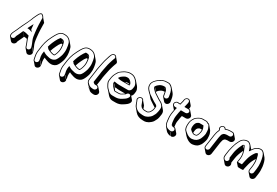

<svg xmlns="http://www.w3.org/2000/svg" viewBox="86 -2065 5321 3683"><g transform="rotate(30 2746.5 -224.0)"><path d="M207 50 209 32C226 -4 254 -57 274 -106L214 -177L215 -179L275 -108H290C308 -108 325 -106 342 -100C351 -73 367 -44 376 -15C380 -3 390 20 392 32L396 42C399 50 401 57 406 63L466 134C502 176 588 132 573 70L512 -1L510 -11L570 60C568 51 565 40 561 29C551 4 547 -12 535 -38C507 -98 502 -125 491 -219C477 -338 476 -434 475 -531L414 -602L407 -613C398 -632 384 -646 366 -658C332 -680 297 -632 286 -606C272 -573 251 -542 239 -508L231 -485C224 -465 221 -462 211 -436C186 -373 136 -290 109 -222C92 -180 88 -174 73 -140C64 -119 34 -68 30 -42L27 -21C25 -5 29 8 39 20L99 91C109 103 123 109 139 109C171 109 202 82 207 50ZM42 -21 45 -42C48 -65 78 -117 86 -136C101 -170 107 -178 123 -219C135 -249 183 -344 195 -369C210 -401 232 -448 245 -482L253 -504C265 -537 286 -569 300 -601C307 -618 334 -660 357 -645C374 -634 386 -621 394 -605L399 -596C400 -502 402 -402 416 -286C425 -210 430 -177 446 -134C452 -119 469 -84 474 -67C480 -49 491 -25 495 -6L497 5C504 32 483 55 464 62C435 73 415 54 411 36L407 26C399 3 391 -24 381 -45C360 -91 348 -130 339 -171C310 -177 269 -194 232 -194H208L200 -182C180 -132 152 -78 134 -41L131 -21C128 3 104 23 80 23C56 23 39 3 42 -21ZM268 -282C281 -282 292 -280 302 -277L360 -257L323 -299C322 -317 321 -338 317 -366L312 -410L289 -367C282 -354 275 -340 268 -326L247 -282Z M1103 28C1117 4 1131 -14 1141 -46C1154 -87 1161 -90 1168 -141L1172 -177C1174 -192 1175 -206 1174 -219C1170 -261 1170 -291 1160 -328C1151 -363 1148 -384 1123 -413L1063 -484C1032 -520 989 -542 933 -542H918C883 -542 852 -531 826 -508C790 -477 746 -401 694 -282C681 -252 660 -181 652 -128L633 8C630 30 633 46 633 69C633 93 647 138 649 160L651 170C653 186 661 198 673 206L733 276C777 304 835 260 830 210L770 139L768 129L829 200C828 182 825 167 821 153C817 139 815 130 815 124C814 110 815 91 813 78L818 40C834 50 849 57 862 61C902 74 933 89 987 89C1029 89 1083 63 1103 28ZM803 -153 807 -148 805 -150C804 -151 804 -152 803 -153ZM847 -126C861 -169 875 -210 895 -248C915 -293 936 -328 958 -352H976L984 -351C989 -327 996 -275 991 -237L987 -207C985 -194 981 -178 974 -158C962 -125 959 -122 947 -101C928 -101 908 -104 889 -111L875 -116C867 -119 856 -122 847 -126ZM975 -384 946 -418C948 -417 953 -413 960 -408C968 -402 972 -394 975 -384ZM954 -432 919 -438H893C848 -387 802 -291 776 -211C772 -198 769 -189 767 -178L765 -169C776 -162 783 -156 792 -139L804 -131C819 -120 849 -110 868 -102L882 -97C902 -90 923 -86 944 -86H954C959 -95 964 -103 970 -112C980 -128 998 -183 1002 -207L1006 -237C1009 -259 1009 -280 1006 -301C1001 -338 1004 -339 996 -367C990 -390 988 -408 970 -421C960 -428 959 -429 954 -432ZM929 3C914 3 903 2 898 1C846 -9 807 -19 767 -44L746 -57L737 9C738 12 738 13 738 21C739 49 738 62 746 88C750 101 752 116 753 133L755 143C757 170 736 192 715 197C688 204 668 186 666 166L664 156C662 134 648 90 648 67C648 45 645 29 648 8L667 -128C674 -179 696 -251 708 -278C760 -396 804 -470 835 -497C858 -517 884 -527 916 -527H931C983 -527 1021 -510 1050 -474C1064 -457 1072 -443 1075 -432C1084 -394 1094 -362 1096 -319C1097 -300 1101 -274 1097 -248L1092 -212C1085 -160 1079 -160 1066 -119C1056 -87 1043 -72 1030 -48C1013 -18 964 3 929 3Z M1663 28C1677 4 1691 -14 1701 -46C1714 -87 1721 -90 1728 -141L1732 -177C1734 -192 1735 -206 1734 -219C1730 -261 1730 -291 1720 -328C1711 -363 1708 -384 1683 -413L1623 -484C1592 -520 1549 -542 1493 -542H1478C1443 -542 1412 -531 1386 -508C1350 -477 1306 -401 1254 -282C1241 -252 1220 -181 1212 -128L1193 8C1190 30 1193 46 1193 69C1193 93 1207 138 1209 160L1211 170C1213 186 1221 198 1233 206L1293 276C1337 304 1395 260 1390 210L1330 139L1328 129L1389 200C1388 182 1385 167 1381 153C1377 139 1375 130 1375 124C1374 110 1375 91 1373 78L1378 40C1394 50 1409 57 1422 61C1462 74 1493 89 1547 89C1589 89 1643 63 1663 28ZM1363 -153 1367 -148 1365 -150C1364 -151 1364 -152 1363 -153ZM1407 -126C1421 -169 1435 -210 1455 -248C1475 -293 1496 -328 1518 -352H1536L1544 -351C1549 -327 1556 -275 1551 -237L1547 -207C1545 -194 1541 -178 1534 -158C1522 -125 1519 -122 1507 -101C1488 -101 1468 -104 1449 -111L1435 -116C1427 -119 1416 -122 1407 -126ZM1535 -384 1506 -418C1508 -417 1513 -413 1520 -408C1528 -402 1532 -394 1535 -384ZM1514 -432 1479 -438H1453C1408 -387 1362 -291 1336 -211C1332 -198 1329 -189 1327 -178L1325 -169C1336 -162 1343 -156 1352 -139L1364 -131C1379 -120 1409 -110 1428 -102L1442 -97C1462 -90 1483 -86 1504 -86H1514C1519 -95 1524 -103 1530 -112C1540 -128 1558 -183 1562 -207L1566 -237C1569 -259 1569 -280 1566 -301C1561 -338 1564 -339 1556 -367C1550 -390 1548 -408 1530 -421C1520 -428 1519 -429 1514 -432ZM1489 3C1474 3 1463 2 1458 1C1406 -9 1367 -19 1327 -44L1306 -57L1297 9C1298 12 1298 13 1298 21C1299 49 1298 62 1306 88C1310 101 1312 116 1313 133L1315 143C1317 170 1296 192 1275 197C1248 204 1228 186 1226 166L1224 156C1222 134 1208 90 1208 67C1208 45 1205 29 1208 8L1227 -128C1234 -179 1256 -251 1268 -278C1320 -396 1364 -470 1395 -497C1418 -517 1444 -527 1476 -527H1491C1543 -527 1581 -510 1610 -474C1624 -457 1632 -443 1635 -432C1644 -394 1654 -362 1656 -319C1657 -300 1661 -274 1657 -248L1652 -212C1645 -160 1639 -160 1626 -119C1616 -87 1603 -72 1590 -48C1573 -18 1524 3 1489 3Z M2058 123C2060 107 2057 93 2047 81L1986 10C1977 -2 1963 -8 1947 -8H1946L1967 -155C1968 -164 1969 -174 1970 -185L1981 -244L2008 -373C2011 -387 2015 -401 2020 -417C2028 -442 2044 -501 2054 -523L2060 -534C2067 -549 2067 -564 2061 -579L2001 -650C1995 -664 1985 -675 1970 -680C1936 -692 1901 -665 1890 -640L1884 -628C1875 -608 1866 -581 1857 -549C1842 -496 1837 -490 1829 -449L1801 -314L1790 -253C1789 -244 1789 -235 1788 -226L1759 -25C1755 2 1764 31 1779 49L1840 120C1848 130 1859 139 1873 150L1813 80C1818 84 1822 87 1827 91L1887 162C1906 173 1924 179 1941 180L1969 183H1990C2022 183 2053 155 2058 123ZM1881 -29C1880 -30 1880 -31 1879 -32ZM1892 -226 1863 -27C1866 -21 1870 -16 1875 -12L1884 -6C1887 -3 1890 -1 1891 0C1898 7 1911 7 1924 7H1945C1968 7 1986 29 1983 52C1980 75 1955 97 1932 97H1912L1884 94C1870 92 1854 89 1837 78C1830 74 1828 71 1823 67C1795 46 1780 27 1777 15C1773 -1 1773 -15 1774 -25L1803 -226C1804 -235 1805 -245 1806 -253L1816 -313L1844 -448C1846 -459 1849 -470 1852 -481C1861 -508 1887 -598 1898 -624L1904 -635C1909 -647 1917 -656 1930 -662C1969 -682 2001 -645 1986 -610L1980 -599C1975 -587 1969 -570 1962 -547C1951 -508 1940 -481 1932 -445L1906 -316L1895 -256C1893 -245 1893 -235 1892 -226Z M2374 -134H2500C2489 -127 2479 -121 2461 -110C2431 -90 2424 -83 2378 -83H2313C2298 -83 2293 -96 2289 -106L2228 -177C2224 -186 2220 -194 2216 -201L2276 -130L2279 -144C2311 -137 2343 -134 2374 -134ZM2619 -156C2639 -173 2651 -196 2654 -224L2658 -255C2662 -284 2658 -309 2646 -330C2640 -347 2631 -363 2618 -378L2557 -449C2551 -456 2545 -462 2538 -469C2501 -508 2457 -528 2408 -528H2389C2366 -528 2346 -524 2327 -517C2295 -507 2265 -492 2238 -472C2233 -468 2228 -464 2223 -461C2201 -447 2183 -430 2168 -410C2161 -400 2126 -339 2122 -324C2116 -303 2110 -291 2106 -267L2096 -194C2093 -175 2097 -155 2108 -132C2111 -127 2116 -118 2122 -105C2132 -83 2146 -65 2158 -49L2187 -20L2247 51C2279 88 2315 107 2356 107H2427C2479 107 2525 93 2565 66C2587 51 2601 42 2607 39C2651 11 2710 -50 2671 -95ZM2469 -352 2438 -388C2451 -377 2462 -366 2469 -352ZM2479 -331V-326V-324H2386C2401 -334 2416 -338 2432 -338H2451C2460 -338 2470 -336 2479 -331ZM2245 -320C2266 -313 2295 -309 2329 -309H2492L2494 -326C2496 -339 2489 -347 2485 -356C2473 -382 2434 -424 2393 -424H2374C2355 -424 2336 -418 2318 -407C2303 -397 2294 -391 2291 -390C2286 -387 2280 -382 2276 -379C2262 -371 2251 -358 2240 -341L2230 -325ZM2316 -220C2286 -220 2255 -224 2223 -230L2206 -233L2200 -196C2205 -188 2210 -180 2214 -170C2224 -146 2242 -122 2266 -100C2277 -89 2289 -68 2311 -68H2376C2399 -68 2416 -70 2430 -76C2447 -84 2487 -110 2502 -119C2510 -124 2516 -127 2521 -137C2528 -151 2537 -159 2550 -164C2593 -181 2620 -142 2600 -106C2588 -85 2570 -64 2540 -45C2531 -40 2519 -32 2497 -17C2460 8 2418 21 2369 21H2298C2262 21 2229 4 2199 -31C2193 -38 2182 -47 2170 -60C2164 -67 2160 -73 2153 -82C2143 -95 2129 -128 2122 -141C2111 -161 2109 -179 2111 -194L2121 -267C2123 -278 2126 -287 2128 -294C2139 -324 2137 -330 2157 -364C2183 -409 2192 -425 2230 -449C2236 -453 2241 -456 2246 -460C2271 -479 2299 -493 2329 -503C2347 -508 2365 -513 2387 -513H2406C2451 -513 2491 -495 2526 -458C2548 -435 2562 -416 2572 -393C2581 -373 2587 -353 2583 -326L2578 -295C2574 -264 2561 -243 2537 -228C2528 -222 2519 -220 2508 -220Z M3037 -48H2991C2975 -48 2961 -51 2948 -56C2940 -79 2932 -104 2924 -119L2863 -190L2860 -199C2854 -212 2842 -221 2826 -225C2778 -237 2727 -181 2748 -138L2760 -114L2774 -74C2777 -68 2780 -58 2785 -45C2793 -24 2803 -13 2815 1L2875 72C2915 119 2972 142 3045 142H3088C3106 142 3133 133 3168 115C3189 104 3236 64 3247 42C3257 21 3282 -17 3288 -44C3293 -68 3298 -79 3299 -101L3304 -131C3309 -168 3303 -199 3284 -222C3259 -251 3234 -280 3210 -309C3197 -325 3175 -340 3142 -356C3103 -375 3066 -406 3032 -425C3011 -437 2994 -450 2980 -466C2972 -474 2965 -482 2959 -487C2943 -506 2935 -518 2935 -524L2996 -453V-464C3012 -489 3024 -498 3048 -516C3073 -534 3102 -543 3135 -543H3138C3139 -539 3141 -535 3142 -530C3149 -503 3147 -461 3163 -443L3224 -373C3235 -360 3259 -350 3284 -358C3310 -367 3338 -398 3331 -434L3323 -482C3316 -515 3318 -523 3307 -549C3300 -571 3289 -591 3274 -608L3213 -679C3207 -686 3200 -693 3192 -700C3166 -722 3143 -733 3121 -733H3092C3086 -733 3078 -733 3071 -732C3034 -732 2993 -720 2947 -694C2933 -686 2912 -669 2883 -644C2844 -607 2821 -571 2816 -537C2809 -491 2822 -451 2853 -414C2872 -392 2895 -368 2917 -350L2978 -280C2982 -276 2994 -268 3013 -256C3057 -229 3080 -209 3122 -185L3118 -157C3113 -124 3100 -106 3087 -83C3077 -66 3059 -58 3044 -49ZM2920 -73C2912 -80 2908 -87 2901 -95ZM3131 -573 3095 -614C3111 -604 3124 -590 3131 -573ZM3089 -718H3118C3135 -718 3156 -709 3181 -688C3224 -651 3236 -609 3248 -548L3256 -500C3263 -460 3220 -429 3187 -445C3167 -455 3166 -472 3163 -499C3161 -520 3154 -540 3152 -556C3147 -588 3129 -611 3102 -629H3077C3007 -629 2951 -585 2919 -536C2920 -531 2920 -530 2920 -522C2919 -500 2951 -475 2968 -456C2983 -439 3001 -424 3023 -412C3057 -393 3095 -361 3134 -342C3167 -326 3187 -312 3197 -299L3211 -283C3227 -263 3233 -236 3228 -202L3224 -171C3223 -163 3222 -156 3220 -149C3213 -123 3210 -100 3196 -76C3174 -39 3175 -29 3142 1C3125 16 3111 26 3102 31C3068 48 3044 56 3030 56H2987C2910 56 2854 29 2816 -24C2808 -35 2793 -69 2788 -81L2774 -120C2772 -126 2768 -133 2762 -146C2752 -167 2768 -195 2786 -205C2811 -219 2837 -208 2846 -191L2849 -182C2856 -169 2863 -152 2870 -130C2881 -96 2884 -90 2899 -71C2915 -49 2953 -33 2989 -33H3036L3047 -35C3052 -38 3057 -40 3063 -43C3077 -49 3092 -64 3100 -77C3114 -101 3128 -122 3133 -157L3139 -202C3140 -209 3139 -216 3137 -222L3127 -234C3119 -244 3110 -249 3092 -258C3036 -286 3015 -307 2962 -340C2930 -360 2932 -359 2913 -375C2902 -384 2888 -401 2877 -412C2839 -450 2824 -491 2831 -537C2835 -566 2854 -599 2892 -634C2944 -682 3005 -717 3069 -717H3070C3077 -718 3083 -718 3089 -718Z M3813 -365C3815 -381 3812 -394 3802 -406L3741 -477C3732 -488 3721 -494 3707 -495V-496L3711 -525C3713 -541 3710 -555 3700 -567L3639 -638C3629 -650 3617 -656 3600 -656C3568 -656 3537 -628 3532 -596L3528 -567L3509 -495H3484C3423 -516 3370 -441 3407 -398L3466 -329C3463 -311 3459 -290 3455 -265L3451 -235C3446 -198 3447 -155 3454 -108C3456 -93 3460 -54 3464 -41C3472 -19 3479 4 3493 21L3554 92C3575 116 3623 138 3665 138L3604 67H3611L3672 138C3704 138 3735 110 3740 78C3742 62 3739 49 3729 37L3669 -34C3660 -44 3649 -50 3636 -52C3633 -80 3625 -132 3630 -164L3635 -194C3641 -238 3648 -275 3656 -305H3745C3777 -305 3808 -333 3813 -365ZM3475 -371 3470 -376H3476C3476 -374 3475 -373 3475 -371ZM3599 -58C3594 -60 3591 -64 3588 -66L3584 -75ZM3598 -641C3622 -641 3639 -620 3636 -596L3632 -568L3611 -480H3699C3723 -480 3741 -460 3738 -436C3735 -412 3710 -391 3686 -391H3584L3581 -378C3573 -347 3565 -309 3559 -265L3555 -235C3552 -212 3552 -187 3555 -160C3561 -113 3558 -102 3570 -68L3575 -55C3587 -48 3600 -37 3619 -37H3626C3650 -37 3668 -16 3665 8C3662 32 3638 52 3614 52H3607C3589 52 3569 48 3546 39C3515 27 3496 6 3486 -24C3483 -33 3480 -41 3478 -48C3474 -59 3471 -100 3469 -113C3462 -159 3461 -200 3466 -235L3470 -265C3477 -315 3485 -352 3491 -374L3496 -391H3472C3436 -391 3419 -402 3412 -420C3408 -431 3409 -442 3415 -454C3426 -476 3450 -490 3480 -480H3521L3543 -566L3547 -596C3550 -620 3574 -641 3598 -641Z M4112 -461H4032C3994 -461 3951 -441 3901 -403C3871 -380 3834 -314 3828 -255C3820 -173 3829 -118 3861 -90L3921 -20C3956 21 4030 72 4098 66C4156 59 4197 42 4223 13C4234 1 4244 -12 4253 -25C4270 -50 4298 -127 4300 -167C4302 -201 4296 -267 4286 -288C4277 -306 4274 -322 4263 -338C4243 -367 4216 -390 4196 -419C4187 -433 4173 -442 4152 -443C4143 -455 4129 -461 4112 -461ZM3951 -182C3950 -183 3950 -184 3950 -184ZM4006 -135C4005 -145 4005 -153 4006 -161C4009 -219 4026 -250 4062 -265L4076 -271H4119C4124 -225 4106 -160 4084 -135C4081 -132 4073 -128 4060 -126C4032 -121 4025 -124 4006 -135ZM4104 -357H4014L3997 -350C3953 -332 3935 -294 3930 -231C3929 -215 3930 -199 3935 -179C3937 -170 3942 -168 3948 -162L3968 -144C3989 -125 4010 -114 4029 -110C4039 -108 4047 -110 4060 -112C4073 -114 4086 -115 4095 -126C4113 -148 4124 -179 4132 -220C4143 -282 4123 -321 4104 -357ZM4183 -410 4190 -400C4200 -382 4203 -369 4212 -351C4221 -333 4226 -267 4224 -237C4222 -201 4194 -124 4180 -103C4147 -55 4118 -29 4038 -20C4007 -17 3972 -27 3934 -50C3910 -66 3894 -82 3871 -102C3847 -123 3835 -173 3843 -256C3846 -287 3854 -312 3866 -332C3885 -363 3897 -383 3909 -392C3957 -429 3997 -446 4030 -446H4110C4126 -446 4135 -438 4143 -428C4164 -427 4175 -424 4183 -410Z M4510 40 4548 -227C4551 -248 4556 -261 4560 -276L4564 -293C4569 -301 4568 -302 4580 -315C4588 -324 4596 -330 4605 -332C4618 -334 4632 -338 4643 -338H4696C4728 -338 4759 -365 4764 -397C4766 -413 4763 -427 4753 -439L4692 -510C4683 -522 4669 -528 4653 -528H4600C4569 -528 4537 -522 4506 -509C4504 -513 4502 -516 4499 -519C4468 -555 4404 -533 4392 -484C4387 -462 4395 -447 4404 -432C4405 -432 4405 -432 4405 -431L4406 -430L4404 -418C4397 -406 4393 -393 4389 -381L4383 -364C4377 -342 4374 -330 4369 -298L4330 -31C4328 -15 4332 -2 4342 10L4403 81C4413 93 4426 99 4442 99C4474 99 4505 72 4510 40ZM4688 -468C4685 -444 4662 -424 4638 -424H4585C4572 -424 4558 -419 4544 -417C4530 -415 4518 -407 4508 -395C4499 -385 4495 -381 4492 -372C4491 -370 4490 -369 4489 -368L4484 -349C4480 -333 4476 -319 4473 -298L4434 -31C4431 -7 4408 13 4384 13C4360 13 4342 -7 4345 -31L4384 -298C4389 -330 4393 -341 4398 -362L4403 -379C4407 -392 4413 -403 4419 -415L4422 -436L4417 -442L4413 -449C4399 -469 4407 -498 4427 -513C4453 -532 4479 -523 4493 -500L4499 -491L4510 -495C4540 -507 4569 -513 4598 -513H4651C4674 -513 4691 -491 4688 -468Z M5469 13 5481 -71C5489 -124 5489 -179 5482 -236C5475 -292 5456 -373 5426 -408L5366 -479C5334 -517 5289 -529 5225 -502C5190 -487 5158 -457 5129 -413L5072 -480C5063 -491 5053 -501 5034 -513C5015 -526 4993 -529 4968 -524C4924 -517 4887 -495 4860 -458C4842 -430 4826 -393 4810 -361C4798 -335 4765 -218 4760 -183L4747 -90C4740 -44 4741 -17 4764 9L4771 16L4831 87C4852 110 4891 107 4916 84C4942 59 4944 23 4926 0C4925 -1 4924 -8 4926 -19L4940 -112C4948 -167 4973 -242 4998 -292L5008 -313C5008 -314 5009 -314 5009 -315C5027 -259 5032 -206 5025 -157L5012 -68V-67L5073 3C5075 6 5094 8 5131 8C5171 8 5191 6 5191 3L5195 -24C5196 -33 5199 -42 5201 -52C5209 -84 5214 -106 5224 -145C5239 -201 5264 -253 5298 -302C5304 -275 5309 -232 5306 -210L5304 -166C5303 -157 5302 -149 5301 -142L5289 -58C5287 -41 5291 -28 5301 -16L5361 55C5371 67 5384 73 5400 73C5432 73 5464 46 5469 13ZM4994 -355 4956 -400C4961 -404 4962 -404 4967 -406C4968 -405 4967 -405 4968 -405C4978 -394 4988 -371 4994 -355ZM5342 -13C5318 -13 5300 -34 5304 -58L5316 -142C5317 -150 5318 -158 5319 -167L5321 -211C5328 -264 5304 -341 5295 -377C5291 -393 5283 -404 5274 -415C5258 -409 5242 -403 5232 -390C5193 -337 5164 -280 5148 -218C5142 -194 5137 -174 5134 -160C5128 -136 5123 -118 5120 -95L5117 -79C5106 -78 5093 -78 5073 -78C5053 -78 5037 -78 5028 -79L5040 -157C5050 -230 5035 -308 4995 -392C4989 -405 4984 -412 4977 -420H4976L4972 -424L4962 -419C4954 -415 4949 -414 4944 -409C4940 -403 4938 -396 4934 -389L4924 -368C4898 -316 4872 -241 4864 -183L4851 -90C4850 -80 4845 -71 4853 -61C4867 -44 4866 -16 4846 3C4827 21 4798 22 4782 5L4775 -2C4762 -17 4758 -30 4759 -45C4760 -58 4759 -72 4762 -90L4775 -183C4778 -201 4785 -230 4796 -271C4807 -312 4817 -341 4824 -356C4839 -387 4854 -425 4872 -451C4896 -485 4928 -502 4968 -509C4991 -513 5008 -511 5025 -500C5043 -488 5055 -477 5060 -470C5075 -449 5088 -420 5100 -384L5107 -360L5125 -382C5128 -386 5131 -389 5135 -396C5165 -445 5197 -474 5229 -488C5283 -510 5320 -505 5347 -475C5361 -460 5374 -439 5384 -404C5405 -331 5418 -236 5405 -142L5393 -58C5389 -33 5366 -13 5342 -13Z"/></g></svg>

Font: AppleStorm
Style: ShdXbdIta
Weight: 800
Foundry: Cannot Into Space Fonts
Version: Version 1.01